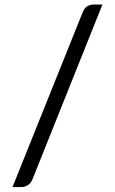

<svg xmlns="http://www.w3.org/2000/svg" viewBox="-20 -756 492 822"><path d="M119.5 10.5Q113 28 99.2 36.5Q85.5 45 71 45H33.5L334 -703.5Q340 -719.5 352.2 -728Q364.5 -736.5 380.5 -736.5H418.5Z"/></svg>

Font: Lato 2
Style: Regular
Weight: 400
Designer: Lukasz Dziedzic with Adam Twardoch and Botio Nikoltchev
Foundry: tyPoland Lukasz Dziedzic
Version: Version 2.015; 2015-08-06; http://www.latofonts.com/